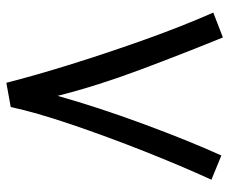

<svg xmlns="http://www.w3.org/2000/svg" viewBox="-80 -652 737 618"><g transform="rotate(90 289.0 -342.5)"><path d="M324 -8Q341 -88 380 -203Q419 -318 466.5 -438Q514 -558 558 -654L480 -686Q432 -580 378.5 -435Q325 -290 288 -159Q256 -286 203.5 -426Q151 -566 100 -691L20 -660Q64 -560 106.5 -441Q149 -322 185.5 -205Q222 -88 246 6Z"/></g></svg>

Font: Noto Sans Arabic
Style: Regular
Weight: 400
Designer: Nadine Chahine - Monotype Design Team
Foundry: Monotype Imaging Inc.
Version: Version 1.902